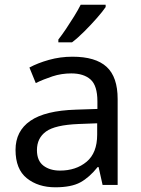

<svg xmlns="http://www.w3.org/2000/svg" viewBox="-20 -786 601 816"><path d="M288 -545Q386 -545 433 -502Q480 -459 480 -365V0H416L399 -76H395Q360 -32 321.5 -11Q283 10 215 10Q142 10 94 -28.5Q46 -67 46 -149Q46 -229 109 -272.5Q172 -316 303 -320L394 -323V-355Q394 -422 365 -448Q336 -474 283 -474Q241 -474 203 -461.5Q165 -449 132 -433L105 -499Q140 -518 188 -531.5Q236 -545 288 -545ZM314 -259Q214 -255 175.5 -227Q137 -199 137 -148Q137 -103 164.5 -82Q192 -61 235 -61Q303 -61 348 -98.5Q393 -136 393 -214V-262ZM429 -756Q417 -738 392 -709.5Q367 -681 338.5 -652.5Q310 -624 286 -606H228V-618Q243 -637 260.5 -663Q278 -689 295 -716.5Q312 -744 323 -766H429Z"/></svg>

Font: Noto Sans Nag Mundari
Style: Regular
Weight: 400
Designer: Muthu Nedumaran
Version: Version 1.000; ttfautohint (v1.8.4.7-5d5b)